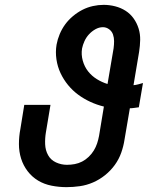

<svg xmlns="http://www.w3.org/2000/svg" viewBox="-20 -763 640 791"><path d="M254 8Q223 8 192.5 2Q162 -4 137 -19Q112 -34 94 -57.5Q76 -81 67 -109.5Q58 -138 58 -169.5Q58 -201 64 -232L80 -331H188L169 -217Q165 -193 166 -168.5Q167 -144 178 -124Q189 -104 210.5 -94Q232 -84 256 -84Q272 -84 288 -87Q304 -90 318.5 -97.5Q333 -105 345.5 -117Q358 -129 366.5 -143Q375 -157 380 -172Q385 -187 388 -203L408 -324Q379 -331 352 -343.5Q325 -356 302 -373Q279 -390 260.5 -412.5Q242 -435 229.5 -461.5Q217 -488 212.5 -518.5Q208 -549 213 -579Q217 -601 226 -622.5Q235 -644 248.5 -662.5Q262 -681 280.5 -696.5Q299 -712 319.5 -722.5Q340 -733 362.5 -738Q385 -743 407 -743Q431 -743 454.5 -737Q478 -731 497.5 -718.5Q517 -706 530.5 -687Q544 -668 551 -645.5Q558 -623 557.5 -598.5Q557 -574 553 -549L530 -412Q540 -413 549.5 -415.5Q559 -418 569 -421L552 -321Q543 -320 533.5 -318.5Q524 -317 515 -317L493 -188Q489 -161 479.5 -134Q470 -107 453 -83.5Q436 -60 413 -41.5Q390 -23 363.5 -11.5Q337 0 309 4Q281 8 254 8ZM423 -417 448 -564Q450 -579 450 -593.5Q450 -608 445.5 -621Q441 -634 429.5 -642.5Q418 -651 404 -651Q388 -651 373 -642.5Q358 -634 346.5 -621.5Q335 -609 328 -593.5Q321 -578 318 -563Q314 -538 321 -513Q328 -488 343 -469Q358 -450 379 -437Q400 -424 423 -417Z"/></svg>

Font: Iosevka Slab SmBdExObl
Style: Regular
Weight: 600
Width: 7
Italic angle: -9°
Monospace: yes
Designer: Belleve Invis
Foundry: Belleve Invis
Version: Version 11.1.0; ttfautohint (v1.8.3)